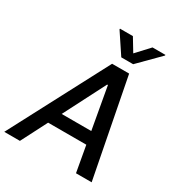

<svg xmlns="http://www.w3.org/2000/svg" viewBox="-237 -1093 1154 1237"><g transform="rotate(30 339.5 -474.5)"><path d="M534.8 -948.5 446.4 -853.3 388.8 -948.5H293L292.3 -943.2L392.4 -792.6H480.8L630.3 -943.2L631 -948.5ZM361.9 -727.3 -20.6 0H95.9L194.6 -192.5H478.7L513.1 0H629.6L488.6 -727.3ZM242.2 -284.8 401.3 -595.2H407L462.4 -284.8Z"/></g></svg>

Font: TID UI Medium
Style: Italic
Weight: 500
Italic angle: -9.39999°
Designer: The TID Project Authors
Foundry: Bakken & Bæck
Version: Version 1.001;hotconv 1.0.109;makeotfexe 2.5.65596